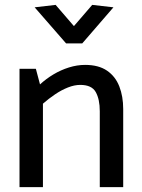

<svg xmlns="http://www.w3.org/2000/svg" viewBox="-20 -767 581 787"><path d="M156 0V-342Q180 -363 206 -380.5Q232 -398 258.5 -408.5Q285 -419 309 -419Q356 -419 372.5 -389.5Q389 -360 389 -311V0H485V-320Q485 -372 469 -413Q453 -454 418.5 -477.5Q384 -501 329 -501Q296 -501 262.5 -490.5Q229 -480 199 -462Q169 -444 144 -421L127 -485H60V0ZM283 -660 208 -747 122 -737 251 -589H317L445 -737L358 -747Z"/></svg>

Font: Catamaran Medium
Style: Regular
Weight: 500
Designer: Pria Ravichandran
Version: Version 2.000